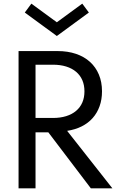

<svg xmlns="http://www.w3.org/2000/svg" viewBox="-20 -1029 642 1049"><path d="M81.4 0V-750H294.1Q350 -750 395 -734.8Q440 -719.5 471.6 -690.9Q503.2 -662.3 520.2 -621.6Q537.3 -580.9 537.3 -530Q537.3 -485.5 524.1 -448.6Q510.9 -411.8 486.4 -384.1Q461.8 -356.4 426.6 -338.6Q391.4 -320.9 346.8 -314.1L594.1 0H476.4L244.1 -305.9H174.1V0ZM174.1 -384.5H269.1Q309.5 -384.5 341.6 -394.5Q373.6 -404.5 395.9 -423.4Q418.2 -442.3 429.8 -469.1Q441.4 -495.9 441.4 -530Q441.4 -564.1 429.8 -590.9Q418.2 -617.7 395.9 -636.6Q373.6 -655.5 341.6 -665.5Q309.5 -675.5 269.1 -675.5H174.1ZM290.5 -832.3 115.5 -960.5 151.4 -1009.1 290.5 -907.3 429.5 -1009.1 465.5 -960.5Z"/></svg>

Font: Spartan Med
Style: Regular
Weight: 500
Designer: Matt Bailey, Mirko Velimirovic
Foundry: Matt Bailey
Version: Version 1.005